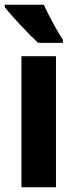

<svg xmlns="http://www.w3.org/2000/svg" viewBox="-36 -786 310 806"><path d="M199 0H54V-550H199ZM148 -766Q157 -746 172 -717Q187 -688 202.5 -661Q218 -634 228 -619V-606H124Q111 -618 91.5 -637.5Q72 -657 51 -679.5Q30 -702 12 -722.5Q-6 -743 -16 -756V-766Z"/></svg>

Font: Noto Sans Myanmar UI ExtraCondensed ExtraBold
Style: Regular
Weight: 800
Width: 2
Designer: Monotype Design Team
Foundry: Monotype Imaging Inc.
Version: Version 2.103; ttfautohint (v1.8.4.7-5d5b)